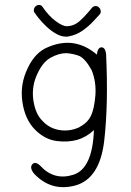

<svg xmlns="http://www.w3.org/2000/svg" viewBox="-20 -640 540 791"><path d="M379 -415Q382 -443 397 -445Q413 -446 417 -419Q422 -314 420 -224Q418 -134 409 -57Q390 96 291 124Q191 151 120 75Q101 51 113 37Q125 23 146 43Q203 105 282 80Q361 55 367 -104Q336 -75 299 -64Q259 -53 214 -59Q165 -65 124 -106Q82 -149 72 -222Q62 -293 94 -359Q125 -425 178 -446Q232 -469 282 -462Q334 -454 379 -415ZM358 -350Q333 -396 308 -409Q283 -419 253 -421Q223 -421 190 -403Q157 -386 134 -336Q110 -286 117 -230Q125 -172 154 -143Q184 -110 227 -104Q267 -98 305 -115Q341 -134 354 -162Q368 -189 373 -247Q377 -302 358 -350ZM252 -489Q232 -489 211 -501Q190 -513 172 -530Q154 -547 141 -563Q128 -579 124 -586Q118 -591 119.5 -600.5Q121 -610 128 -615Q134 -620 142.5 -619.5Q151 -619 155 -612Q181 -574 209.5 -553Q238 -532 254 -532Q285 -532 309.5 -554.5Q334 -577 359 -608Q365 -615 374 -615Q383 -615 388 -609Q394 -603 395 -595Q396 -587 391 -581Q383 -573 365 -553Q347 -533 321 -514.5Q295 -496 263 -490Q259 -489 252 -489Z"/></svg>

Font: Yomogi
Style: Regular
Weight: 400
Designer: satsuyako
Foundry: satsuyako
Version: Version 3.100